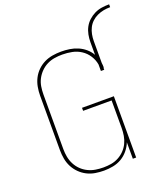

<svg xmlns="http://www.w3.org/2000/svg" viewBox="-163 -1020 986 1139"><g transform="rotate(-20 330.5 -450.5)"><path d="M296 8Q269 8 241.5 3.5Q214 -1 189.5 -13.5Q165 -26 145.5 -45.5Q126 -65 113.5 -89Q101 -113 96 -140.5Q91 -168 91 -195V-540Q91 -567 96 -594.5Q101 -622 113.5 -646.5Q126 -671 146 -690.5Q166 -710 190.5 -722Q215 -734 242.5 -738.5Q270 -743 297 -743Q324 -743 350.5 -739Q377 -735 401.5 -724.5Q426 -714 446.5 -696.5Q467 -679 480 -656V-735Q480 -759 484.5 -782.5Q489 -806 500 -827Q511 -848 529 -864.5Q547 -881 568.5 -891.5Q590 -902 613.5 -905.5Q637 -909 661 -909V-891Q639 -891 618.5 -887Q598 -883 578.5 -874Q559 -865 543.5 -850.5Q528 -836 518.5 -817Q509 -798 505 -777Q501 -756 501 -735V-597Q502 -590 502.5 -583Q503 -576 503 -570Q503 -569 503 -568.5Q503 -568 503 -567H501V-554H480V-595Q475 -625 458 -651.5Q441 -678 415 -695Q389 -712 358.5 -718Q328 -724 297 -724Q272 -724 247.5 -720Q223 -716 201 -705Q179 -694 161 -676Q143 -658 131.5 -636Q120 -614 116 -589.5Q112 -565 112 -540V-195Q112 -170 116.5 -145.5Q121 -121 132.5 -98.5Q144 -76 162 -58.5Q180 -41 202.5 -30Q225 -19 249.5 -15Q274 -11 299 -11Q324 -11 348 -15Q372 -19 394 -30.5Q416 -42 433.5 -60Q451 -78 461.5 -100Q472 -122 476 -146Q480 -170 480 -195V-368H300V-387H501V0H480V-104Q470 -78 451 -55Q432 -32 407 -17.5Q382 -3 353.5 2.5Q325 8 296 8Z"/></g></svg>

Font: Iosevka Curly Thin Extended
Style: Regular
Weight: 100
Width: 7
Monospace: yes
Designer: Belleve Invis
Foundry: Belleve Invis
Version: Version 11.1.0; ttfautohint (v1.8.3)